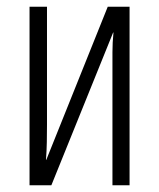

<svg xmlns="http://www.w3.org/2000/svg" viewBox="-20 -552 474 572"><path d="M68 0V-532H120V-181Q120 -155 119.5 -129Q119 -103 117 -76H118L301 -532H366V0H315V-340Q315 -368 315 -396.5Q315 -425 318 -455H317L133 0Z"/></svg>

Font: Noto Sans ExtraCondensed Light
Style: Regular
Weight: 300
Width: 2
Designer: Monotype Design Team
Foundry: Monotype Imaging Inc.
Version: Version 2.013; ttfautohint (v1.8.4.7-5d5b)